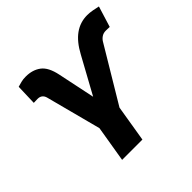

<svg xmlns="http://www.w3.org/2000/svg" viewBox="-178 -926 1114 1114"><g transform="rotate(-45 379.5 -368.5)"><path d="M224.6 0 261.7 -223.1 172.4 -563.5Q168 -579.6 157 -588.4Q146 -597.2 128.4 -597.2Q120.6 -597.2 109.4 -596.7Q98.1 -596.2 96.2 -596.2L100.1 -724.1Q115.7 -728.5 132.1 -732.9Q148.4 -737.3 170.9 -737.3Q226.6 -737.3 264.2 -709Q301.8 -680.7 316.9 -606.4L364.7 -377.9L487.3 -601.6Q524.4 -670.9 570.8 -704.1Q617.2 -737.3 674.8 -737.3Q694.8 -737.3 719 -732.9Q743.2 -728.5 758.8 -724.6L719.2 -596.2Q716.8 -596.2 705.3 -596.7Q693.8 -597.2 687.5 -597.2Q668 -597.2 653.6 -587.4Q639.2 -577.6 630.9 -563.5L428.2 -225.1L391.1 0Z"/></g></svg>

Font: Inter 28pt ExtraBold
Style: Italic
Weight: 800
Italic angle: -9.3988°
Designer: Rasmus Andersson
Foundry: rsms
Version: Version 4.001;git-66647c0bb